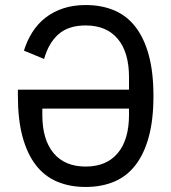

<svg xmlns="http://www.w3.org/2000/svg" viewBox="-20 -730 679 762"><path d="M320 12Q257 12 207 -9Q157 -30 122.5 -74.5Q88 -119 69.5 -187Q51 -255 51 -349V-374H492V-424Q492 -522 447.5 -575.5Q403 -629 320 -629Q252 -629 212.5 -594.5Q173 -560 155 -496L75 -529Q87 -568 108 -601.5Q129 -635 159.5 -659Q190 -683 230 -696.5Q270 -710 320 -710Q383 -710 433 -689Q483 -668 517.5 -623.5Q552 -579 570.5 -511Q589 -443 589 -349Q589 -255 570.5 -187Q552 -119 517.5 -74.5Q483 -30 433 -9Q383 12 320 12ZM148 -274Q148 -176 192.5 -122.5Q237 -69 320 -69Q403 -69 447.5 -122.5Q492 -176 492 -274V-299H148Z"/></svg>

Font: IBM Plex Sans Cond Text
Style: Regular
Weight: 450
Width: 3
Designer: Mike Abbink, Paul van der Laan, Pieter van Rosmalen
Foundry: Bold Monday
Version: Version 1.3